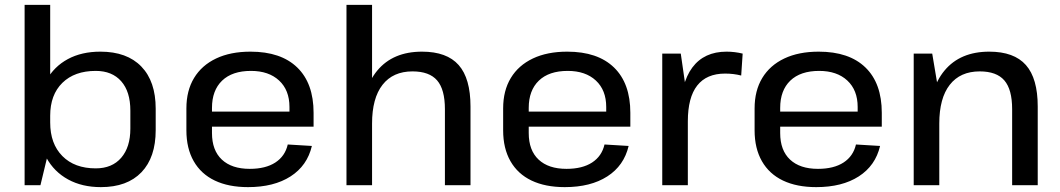

<svg xmlns="http://www.w3.org/2000/svg" viewBox="-20 -760 4351 788"><path d="M394 8Q317 8 259.5 -23.5Q202 -55 170.5 -112.5Q139 -170 139 -248V-297Q139 -374 170.5 -430.5Q202 -487 258.5 -517.5Q315 -548 392 -548Q501 -548 560 -487Q619 -426 619 -314V-226Q619 -114 560.5 -53Q502 8 394 8ZM81 -740H186V-166L146 0H81ZM373 -69Q440 -69 477.5 -112.5Q515 -156 515 -232V-306Q515 -384 477.5 -426.5Q440 -469 373 -469Q286 -469 236 -420Q186 -371 186 -285V-257Q186 -170 236 -119.5Q286 -69 373 -69Z M998 8Q918 8 861.5 -19Q805 -46 775 -98.5Q745 -151 745 -225V-315Q745 -388 776.5 -440Q808 -492 867 -520Q926 -548 1008 -548Q1133 -548 1200 -483Q1267 -418 1267 -297V-240H830V-302H1183L1168 -278V-321Q1168 -390 1125.5 -429.5Q1083 -469 1010 -469Q933 -469 891.5 -429Q850 -389 850 -317V-214Q850 -143 890.5 -105Q931 -67 1005 -67Q1070 -67 1110 -93Q1150 -119 1161 -167L1260 -161Q1241 -80 1172.5 -36Q1104 8 998 8Z M1806 -312Q1806 -393 1774 -430Q1742 -467 1673 -467Q1593 -467 1550 -412Q1507 -357 1507 -253L1463 -180L1464 -247Q1464 -393 1528.5 -470.5Q1593 -548 1712 -548Q1814 -548 1862.5 -493Q1911 -438 1911 -323V0H1806ZM1402 -740H1507V-367V0H1402Z M2298 8Q2218 8 2161.5 -19Q2105 -46 2075 -98.5Q2045 -151 2045 -225V-315Q2045 -388 2076.5 -440Q2108 -492 2167 -520Q2226 -548 2308 -548Q2433 -548 2500 -483Q2567 -418 2567 -297V-240H2130V-302H2483L2468 -278V-321Q2468 -390 2425.5 -429.5Q2383 -469 2310 -469Q2233 -469 2191.5 -429Q2150 -389 2150 -317V-214Q2150 -143 2190.5 -105Q2231 -67 2305 -67Q2370 -67 2410 -93Q2450 -119 2461 -167L2560 -161Q2541 -80 2472.5 -36Q2404 8 2298 8Z M2698 -540H2774L2803 -339V0H2698ZM2773 -292Q2773 -418 2821.5 -483Q2870 -548 2962 -548Q2978 -548 2995 -546Q3012 -544 3028 -540L3022 -450Q2991 -458 2956 -458Q2880 -458 2841.5 -409Q2803 -360 2803 -262Z M3330 8Q3250 8 3193.5 -19Q3137 -46 3107 -98.5Q3077 -151 3077 -225V-315Q3077 -388 3108.5 -440Q3140 -492 3199 -520Q3258 -548 3340 -548Q3465 -548 3532 -483Q3599 -418 3599 -297V-240H3162V-302H3515L3500 -278V-321Q3500 -390 3457.5 -429.5Q3415 -469 3342 -469Q3265 -469 3223.5 -429Q3182 -389 3182 -317V-214Q3182 -143 3222.5 -105Q3263 -67 3337 -67Q3402 -67 3442 -93Q3482 -119 3493 -167L3592 -161Q3573 -80 3504.5 -36Q3436 8 3330 8Z M4134 -312Q4134 -393 4102 -430Q4070 -467 4001 -467Q3921 -467 3878 -412Q3835 -357 3835 -253L3792 -180V-247Q3792 -393 3856.5 -470.5Q3921 -548 4040 -548Q4142 -548 4190.5 -493Q4239 -438 4239 -323V0H4134ZM3730 -540H3806L3835 -367V0H3730Z"/></svg>

Font: Pathway Extreme 8pt Thin 12pt Medium
Style: Regular
Weight: 500
Version: Version 1.001;gftools[0.9.26]